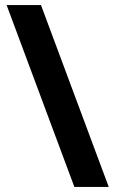

<svg xmlns="http://www.w3.org/2000/svg" viewBox="-20 -734 453 754"><path d="M141 -714 407 0H272L6 -714Z"/></svg>

Font: Noto Sans Adlam Unjoined
Style: Bold
Weight: 700
Version: Version 3.001